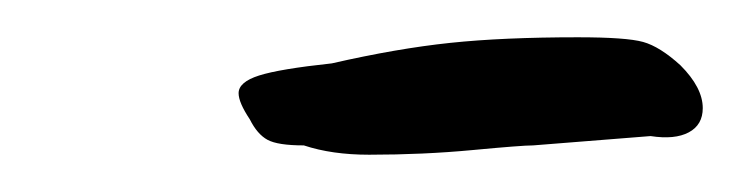

<svg xmlns="http://www.w3.org/2000/svg" viewBox="-20 -261 397 103"><path d="M143 -183Q129 -183 123.5 -186Q118 -189 114 -197Q108 -206 108 -211Q108 -217 119 -220.5Q130 -224 158 -227Q193 -235 221.5 -238Q250 -241 290 -241Q316 -241 325 -238.5Q334 -236 345 -226Q357 -214 357 -203Q357 -194 349.5 -190Q342 -186 329 -188L266 -183Q260 -183 233.5 -180.5Q207 -178 178 -178Q158 -178 143 -183Z"/></svg>

Font: Caveat
Style: Regular
Weight: 400
Designer: Pablo Impallari
Foundry: Pablo Impallari
Version: Version 1.500; ttfautohint (v1.6)